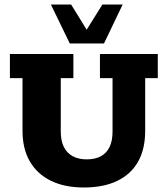

<svg xmlns="http://www.w3.org/2000/svg" viewBox="-20 -823 746 853"><path d="M353 10Q267 10 206 -20Q145 -50 112.5 -106Q80 -162 80 -242V-476H24V-583H306V-476H250V-238Q250 -198 263.5 -170.5Q277 -143 303 -129Q329 -115 365 -115Q403 -115 428.5 -129Q454 -143 467 -170.5Q480 -198 480 -238V-476H424V-583H681V-476H625V-242Q625 -160 593 -104Q561 -48 500 -19Q439 10 353 10ZM290 -630 206 -803H296L365 -691L435 -803H525L442 -630Z"/></svg>

Font: Rokkitt ExtraBold
Style: Regular
Weight: 800
Version: Version 3.103